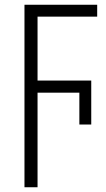

<svg xmlns="http://www.w3.org/2000/svg" viewBox="-20 -552 447 808"><path d="M138 236H83V-532H389V-482H138V-213H364V-28H314V-162H138Z"/></svg>

Font: Noto Sans Condensed Light
Style: Regular
Weight: 300
Width: 3
Designer: Monotype Design Team
Foundry: Monotype Imaging Inc.
Version: Version 2.013; ttfautohint (v1.8.4.7-5d5b)